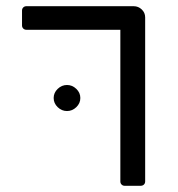

<svg xmlns="http://www.w3.org/2000/svg" viewBox="-20 -599 574 619"><path d="M368 -14V-503H65Q59 -503 55 -507Q51 -511 51 -517V-565Q51 -571 55 -575Q59 -579 65 -579H411Q426 -579 437 -568.5Q448 -558 448 -543V-14Q448 -8 444 -4Q440 0 433 0H382Q376 0 372 -4Q368 -8 368 -14ZM153 -283Q153 -300 166 -312.5Q179 -325 196 -325Q213 -325 226 -312.5Q239 -300 239 -283Q239 -266 226 -253.5Q213 -241 196 -241Q179 -241 166 -253.5Q153 -266 153 -283Z"/></svg>

Font: Miriam Libre
Style: Regular
Weight: 400
Designer: Michal Sahar
Foundry: Hagilda
Version: Version 1.001